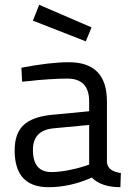

<svg xmlns="http://www.w3.org/2000/svg" viewBox="-20 -769 565 799"><path d="M425 -347V-93Q429 -56 483 -49L481 10Q402 10 362 -30Q272 10 182 10Q41 10 41 -143Q41 -214 78 -248.5Q115 -283 194 -291L351 -306V-347Q351 -442 260 -442Q229 -442 182 -439Q135 -436 104 -432L72 -429L69 -487Q186 -510 267 -510Q425 -510 425 -347ZM351 -249 203 -235Q117 -227 117 -145Q117 -53 194 -53Q225 -53 264 -60.5Q303 -68 327 -76L351 -84ZM143 -749 361 -655 337 -597 117 -683Z"/></svg>

Font: TypoPRO Titillium Text
Style: 400 wt
Weight: 400
Designer: Accademia di Belle Arti di Urbino and others
Foundry: Accademia di Belle Arti di Urbino and others.
Version: Version 25.000